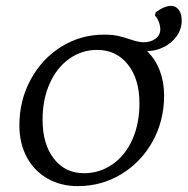

<svg xmlns="http://www.w3.org/2000/svg" viewBox="-20 -625 639 654"><path d="M481 -451Q509 -424 524 -385Q539 -346 539 -300Q539 -214 500 -143.5Q461 -73 393.5 -32Q326 9 245 9Q187 9 141.5 -17Q96 -43 71 -90Q46 -137 46 -198Q46 -283 84.5 -354Q123 -425 189 -466Q255 -507 334 -507Q362 -507 381 -503Q400 -499 423 -491Q453 -481 468 -481Q493 -481 509.5 -493Q526 -505 526 -525Q526 -537 521 -550Q516 -563 508 -572L510 -583Q540 -605 563 -605Q579 -605 589 -591.5Q599 -578 599 -555Q599 -526 582 -502Q565 -478 537.5 -464.5Q510 -451 481 -451ZM455 -273Q455 -356 415.5 -405.5Q376 -455 311 -455Q258 -455 215.5 -424.5Q173 -394 149 -340Q125 -286 125 -217Q125 -134 163.5 -84.5Q202 -35 266 -35Q320 -35 363.5 -65.5Q407 -96 431 -150Q455 -204 455 -273Z"/></svg>

Font: Alegreya SC
Style: Italic
Weight: 400
Italic angle: -7°
Designer: Juan Pablo del Peral
Foundry: Huerta Tipografica
Version: Version 2.007; ttfautohint (v1.6)